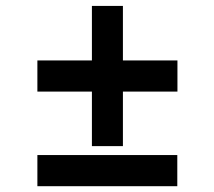

<svg xmlns="http://www.w3.org/2000/svg" viewBox="-20 -642 739 662"><path d="M296.9 -326.2H108.9V-433.6H296.9V-621.6H403.8V-433.6H591.8V-326.2H403.8V-138.2H296.9ZM108.9 -107.4H591.3V0H108.9Z"/></svg>

Font: Selawik Semibold
Style: Regular
Weight: 600
Designer: Aaron Bell
Foundry: Microsoft Corporation
Version: Version 1.01